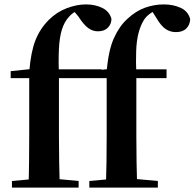

<svg xmlns="http://www.w3.org/2000/svg" viewBox="-20 -850 882 870"><path d="M34.1 0V-29.9L147.4 -40.2H226.4L336.3 -29.9V0ZM109.1 0Q111.1 -58.2 111.7 -117.4Q112.4 -176.6 112.4 -234.8V-496.1H28.4V-527.5L159.5 -541.2L112.1 -516.1L112.8 -528.1Q119.8 -614.3 140.4 -667.1Q161.1 -719.8 201.2 -759.9Q237.2 -795.7 282.4 -812.8Q327.6 -830 369.6 -830Q410.9 -830 443.4 -814.2Q475.8 -798.4 485 -764.7Q484.7 -740.5 468.6 -724.3Q452.5 -708.1 423.3 -708.1Q400.4 -708.1 380.1 -722.6Q359.7 -737.1 335.5 -774.8L312.9 -801.9V-817H359.9V-808.7Q341.7 -806 324.7 -798.5Q307.6 -791.1 292.5 -773.8Q271.7 -751.3 260.6 -716.3Q249.5 -681.4 246.9 -627.2Q244.4 -573.1 247.1 -491.5V-234.8Q247.1 -176.6 248.1 -117.4Q249.1 -58.2 250.8 0ZM180.6 -496.1V-535.7H440.5V-496.1ZM384.8 0V-29.9L498.1 -40.2H582.2L695.3 -29.9V0ZM459.8 0Q461.8 -58.2 462.6 -117.4Q463.4 -176.6 463.4 -234.8V-496.1H379.4V-527.5L510.2 -541.2L462.8 -516.1L463.5 -526.6Q471.2 -621.9 496.1 -677Q520.9 -732.1 558 -765.3Q595.8 -800.3 637.4 -815.2Q679 -830 722.5 -830Q764.6 -830 798.6 -814.6Q832.6 -799.1 841.8 -763.3Q840.8 -737.6 824.3 -721Q807.9 -704.5 776.9 -704.5Q751.1 -704.5 730 -718.9Q708.9 -733.4 688.7 -768.6L663.6 -808V-817H710.6V-808.7Q685.7 -805.2 665.3 -792Q644.9 -778.7 633 -761Q616.2 -734 607.5 -699.4Q598.7 -664.8 597 -618.6Q595.3 -572.4 597.8 -511.3V-234.8Q597.8 -176.6 598.8 -117.4Q599.8 -58.2 601.5 0ZM531.3 -496.1V-535.7H734.7V-496.1Z"/></svg>

Font: Early Summer Mincho VF
Style: Regular
Weight: 250
Designer: GuiWonder
Version: Version 1.002